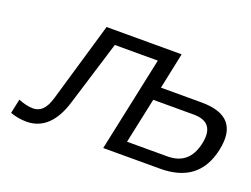

<svg xmlns="http://www.w3.org/2000/svg" viewBox="-104 -890 1467 1120"><g transform="rotate(20 629.5 -330.5)"><path d="M387 -670 243 -178C221 -102 188 -77 144 -77C120 -77 86 -84 54 -98L35 -9C61 1 100 9 135 9C236 9 305 -58 344 -185L468 -588H735L610 0H962C1119 0 1218 -69 1251 -222C1283 -372 1219 -446 1057 -446H806L853 -670ZM728 -82 788 -364H1039C1129 -364 1164 -317 1144 -223C1124 -129 1069 -82 979 -82Z"/></g></svg>

Font: LT Wave
Style: Italic
Weight: 400
Designer: Daniel Lyons
Version: Version 2.5 (Glyphs App)